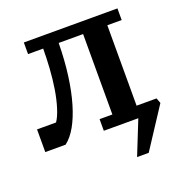

<svg xmlns="http://www.w3.org/2000/svg" viewBox="-128 -641 879 931"><g transform="rotate(-20 311.0 -175.0)"><path d="M110 -112Q125 -133 138 -174Q151 -215 159 -265Q167 -315 170.5 -369.5Q174 -424 174 -470H96V-530H579V-470H505V-55H608L618 -28L482 180H422L492 5H314V-55H380V-470H254Q253 -381 242.5 -303Q232 -225 214 -164.5Q196 -104 172 -61.5Q148 -19 117 5H12V-112Z"/></g></svg>

Font: PT Serif Caption
Style: Semibold
Weight: 600
Designer: A.Korolkova, O.Umpeleva, V.Yefimov
Foundry: ParaType Ltd
Version: Version 1.00;May 2, 2020;FontCreator 12.0.0.2544 64-bit